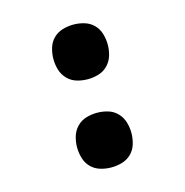

<svg xmlns="http://www.w3.org/2000/svg" viewBox="-85 -608 671 696"><g transform="rotate(-15 250.0 -260.0)"><path d="M250 8Q229 8 209 2Q189 -4 174.5 -18.5Q160 -33 154 -53.5Q148 -74 148 -94Q148 -115 154 -135Q160 -155 174.5 -170Q189 -185 209 -191Q229 -197 250 -197Q271 -197 291 -191Q311 -185 325.5 -170Q340 -155 346 -135Q352 -115 352 -94Q352 -74 346 -53.5Q340 -33 325.5 -18.5Q311 -4 291 2Q271 8 250 8ZM250 -323Q229 -323 209 -329Q189 -335 174.5 -350Q160 -365 154 -385Q148 -405 148 -426Q148 -446 154 -466.5Q160 -487 174.5 -501.5Q189 -516 209 -522Q229 -528 250 -528Q271 -528 291 -522Q311 -516 325.5 -501.5Q340 -487 346 -466.5Q352 -446 352 -426Q352 -405 346 -385Q340 -365 325.5 -350Q311 -335 291 -329Q271 -323 250 -323Z"/></g></svg>

Font: Iosevka Extrabold
Style: Regular
Weight: 800
Monospace: yes
Designer: Belleve Invis
Foundry: Belleve Invis
Version: Version 32.5.0; ttfautohint (v1.8.4)